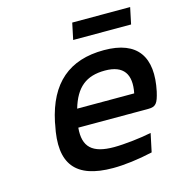

<svg xmlns="http://www.w3.org/2000/svg" viewBox="-101 -755 804 855"><g transform="rotate(-15 300.5 -327.5)"><path d="M592 -270C624 -422 568 -509 412 -509C252 -509 155 -427 119 -256L117 -244C80 -71 144 9 317 9C368 9 434 1 500 -14L518 -99C472 -89 392 -80 345 -80C245 -80 205 -117 213 -205H535C571 -205 580 -218 592 -270ZM230 -288C257 -380 306 -420 393 -420C479 -420 510 -373 493 -288ZM292 -588H559L575 -664H308Z"/></g></svg>

Font: LT Wave Mono Medium
Style: Italic
Weight: 500
Designer: Daniel Lyons
Version: Version 2.5 (Glyphs App)